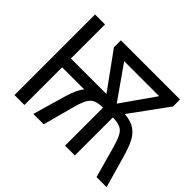

<svg xmlns="http://www.w3.org/2000/svg" viewBox="-148 -959 1203 1203"><g transform="rotate(45 454.0 -357.0)"><path d="M841 -714V-652L661 -405Q719 -400 753 -376.5Q787 -353 806.5 -313Q826 -273 842 -218L904 0H815L755 -215Q741 -263 726.5 -289.5Q712 -316 688 -326Q664 -336 623 -337V0H536V-337Q494 -336 470.5 -325.5Q447 -315 432.5 -288.5Q418 -262 405 -215L347 0H255L318 -218Q330 -259 343 -287.5Q356 -316 372 -334H176V0H88V-714H176V-412H491L317 -652V-714ZM734 -636H424L579 -415Z"/></g></svg>

Font: Noto Sans SemiCondensed
Style: Regular
Weight: 400
Width: 4
Designer: Monotype Design Team
Foundry: Monotype Imaging Inc.
Version: Version 2.013; ttfautohint (v1.8.4.7-5d5b)